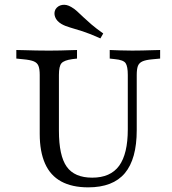

<svg xmlns="http://www.w3.org/2000/svg" viewBox="-20 -783 728 814"><path d="M148.4 -369.4V-465.3Q148.4 -490.3 143.1 -503.6Q137.9 -516.9 123 -523Q108.1 -529 80.6 -531.5L49.2 -534.7V-571Q64.5 -571 86.3 -570.2Q108.1 -569.4 132.7 -569Q157.3 -568.5 180.6 -568.5H188.7H194.4Q215.3 -568.5 236.3 -569Q257.3 -569.4 275.8 -570.2Q294.4 -571 306.5 -571V-534.7L286.3 -532.3Q251.6 -527.4 240.7 -514.9Q229.8 -502.4 229.8 -465.3V-369.4ZM354 11.3Q285.5 11.3 239.5 -13.7Q193.5 -38.7 171 -89.5Q148.4 -140.3 148.4 -215.3V-369.4H229.8V-229Q229.8 -122.6 262.9 -76.2Q296 -29.8 371 -29.8Q448.4 -29.8 485.1 -80.2Q521.8 -130.6 521.8 -234.7V-369.4H559.7V-231.5Q559.7 -108.9 509.3 -48.8Q458.9 11.3 354 11.3ZM521.8 -369.4V-465.3Q521.8 -501.6 512.5 -515.3Q503.2 -529 466.9 -532.3L445.2 -534.7V-571Q462.1 -570.2 488.7 -569.4Q515.3 -568.5 540.3 -568.5Q561.3 -568.5 583.5 -569Q605.6 -569.4 625.8 -570.2Q646 -571 658.9 -571V-534.7L625 -531.5Q597.6 -529 583.5 -522.6Q569.4 -516.1 564.5 -502.8Q559.7 -489.5 559.7 -465.3V-369.4ZM405.6 -620.2Q361.3 -640.3 329.8 -650.4Q298.4 -660.5 277 -666.5Q255.6 -672.6 240.3 -681.5Q220.2 -693.5 213.7 -710.9Q207.3 -728.2 215.3 -743.5Q225 -758.9 243.5 -762.1Q262.1 -765.3 282.3 -753.2Q295.2 -746 306.9 -735.1Q318.5 -724.2 333.1 -710.5Q347.6 -696.8 367.7 -679.4Q387.9 -662.1 417.7 -641.1Z"/></svg>

Font: Playfair 9pt
Style: Regular
Weight: 400
Designer: Claus Eggers Sørensen
Foundry: Claus Eggers Sørensen
Version: Version 2.203